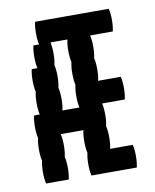

<svg xmlns="http://www.w3.org/2000/svg" viewBox="-69 -614 538 667"><g transform="rotate(-10 200.0 -280.0)"><path d="M360 -240H280Q284 -224 284 -200Q284 -177 280 -160Q284 -144 284 -120Q284 -97 280 -80H360Q364 -64 364 -40Q364 -17 360 0H200Q196 -17 196 -40Q196 -64 200 -80Q196 -97 196 -120Q196 -144 200 -160H120Q124 -144 124 -120Q124 -97 120 -80Q124 -64 124 -40Q124 -17 120 0H40Q36 -17 36 -40Q36 -64 40 -80Q36 -97 36 -120Q36 -144 40 -160Q36 -177 36 -200Q36 -224 40 -240H60Q56 -257 56 -280Q56 -304 60 -320Q56 -337 56 -360Q56 -384 60 -400H80Q76 -417 76 -440Q76 -464 80 -480H100Q96 -497 96 -520Q96 -544 100 -560H360Q364 -544 364 -520Q364 -497 360 -480H280Q284 -464 284 -440Q284 -417 280 -400Q284 -384 284 -360Q284 -337 280 -320H360Q364 -304 364 -280Q364 -257 360 -240ZM200 -240Q196 -257 196 -280Q196 -304 200 -320Q196 -337 196 -360Q196 -384 200 -400Q196 -417 196 -440Q196 -464 200 -480H140Q144 -464 144 -440Q144 -417 140 -400Q144 -384 144 -360Q144 -337 140 -320Q144 -304 144 -280Q144 -257 140 -240Z"/></g></svg>

Font: VT323
Style: Regular
Weight: 400
Monospace: yes
Designer: Peter Hull
Version: Version 2.000